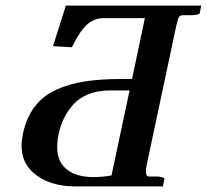

<svg xmlns="http://www.w3.org/2000/svg" viewBox="-20 -666 739 686"><path d="M442.9 -342.8H372.1Q329.6 -342.8 295.9 -329.3Q262.2 -315.9 241.5 -292.2Q220.7 -268.6 208.5 -243.4Q196.3 -218.3 189.9 -189Q172.9 -109.9 207.3 -71.5Q241.7 -33.2 314.9 -33.2Q343.8 -33.2 378.4 -39.1ZM609.9 -574.2 504.4 -78.1Q495.1 -35.2 512.2 -35.2H545.4Q568.8 -32.2 567.4 -25.9L562 0H249Q153.8 0 98.4 -49.6Q43 -99.1 62 -188Q74.2 -245.6 103.8 -284.7Q133.3 -323.7 180.7 -345.2Q228 -366.7 284.2 -375.2Q340.3 -383.8 416.5 -383.8H451.7L497.6 -601.1H348.6Q318.4 -601.1 292.7 -579.8Q267.1 -558.6 236.8 -497.1L169.4 -501L215.3 -646H699.2L693.8 -620.1Q692.4 -612.3 665 -611.8H635.3Q624.5 -611.8 619.9 -605.5Q615.2 -599.1 609.9 -574.2Z"/></svg>

Font: Linux Libertine Slanted
Style: Semibold Slanted
Weight: 600
Designer: Philipp H. Poll
Foundry: Philipp H. Poll
Version: Version 5.1.1